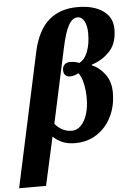

<svg xmlns="http://www.w3.org/2000/svg" viewBox="-107 -819 775 1108"><g transform="rotate(-5 281.0 -265.0)"><path d="M126 -539Q153 -658 217.5 -714.5Q282 -771 385 -771Q476 -771 531 -733Q586 -695 586 -626Q586 -543 542 -497Q498 -451 438 -433V-429Q483 -410 514 -367Q545 -324 545 -262Q545 -184 514 -122Q483 -60 428.5 -25Q374 10 304 10Q261 10 230.5 -3Q200 -16 176 -39L114 241H-42ZM392 -243Q392 -290 382.5 -330.5Q373 -371 357 -390Q329 -376 307 -376Q291 -376 280.5 -386Q270 -396 270 -414Q270 -436 282 -447.5Q294 -459 314 -459Q344 -459 367 -449Q398 -464 415.5 -508Q433 -552 433 -615Q433 -659 418.5 -685.5Q404 -712 380 -712Q349 -712 327 -672Q305 -632 286 -543L193 -112Q209 -91 234 -77Q259 -63 292 -63Q320 -63 343 -86Q366 -109 379 -150Q392 -191 392 -243Z"/></g></svg>

Font: Noto Serif NarrowExtraBold
Style: Italic
Weight: 800
Width: 4
Italic angle: -12°
Designer: Monotype Design Team
Foundry: Monotype Imaging Inc.
Version: Version 1.001